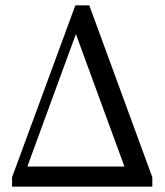

<svg xmlns="http://www.w3.org/2000/svg" viewBox="-20 -696 616 716"><path d="M25 0V-35L261 -676H313L548 -35V0ZM82 -75H444L263 -569Z"/></svg>

Font: Source Serif 4 Subhead
Style: Regular
Weight: 400
Designer: Frank Grießhammer
Foundry: Adobe Systems Incorporated
Version: Version 4.004;hotconv 1.0.117;makeotfexe 2.5.65602